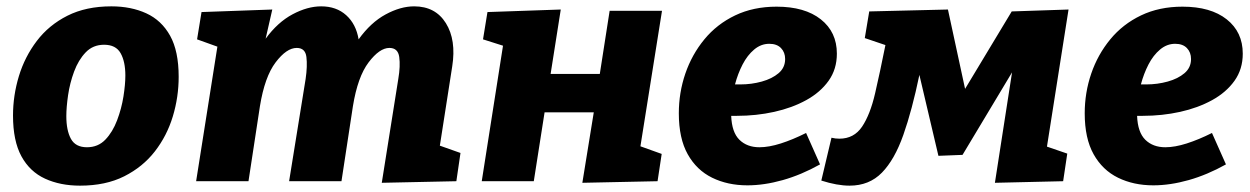

<svg xmlns="http://www.w3.org/2000/svg" viewBox="-20 -571 3939 605"><path d="M331 -551Q393 -551 441 -529Q489 -507 516 -458.5Q543 -410 543 -329Q543 -265 524.5 -204Q506 -143 468 -94Q430 -45 371.5 -15.5Q313 14 232 14Q170 14 122 -8Q74 -30 47.5 -78.5Q21 -127 21 -207Q21 -270 39.5 -331Q58 -392 96 -442Q134 -492 192.5 -521.5Q251 -551 331 -551ZM308 -430Q273 -430 250 -406Q227 -382 213.5 -345.5Q200 -309 194.5 -271Q189 -233 189 -205Q189 -160 203.5 -133.5Q218 -107 254 -107Q289 -107 312 -131Q335 -155 349 -192Q363 -229 369 -267Q375 -305 375 -333Q375 -377 360 -403.5Q345 -430 308 -430Z M1183 5 1235 -322Q1242 -363 1238 -391.5Q1234 -420 1207 -420Q1176 -420 1141.5 -374.5Q1107 -329 1092 -236L1056 0H891L943 -322Q949 -363 945.5 -391.5Q942 -420 915 -420Q883 -420 848.5 -374.5Q814 -329 799 -236L763 0H598L665 -424L601 -447L615 -533L838 -541L817 -449Q855 -501 902 -526Q949 -551 992 -551Q1040 -551 1071 -523Q1102 -495 1110 -447Q1148 -500 1195 -525.5Q1242 -551 1285 -551Q1352 -551 1385 -498Q1418 -445 1405 -362L1366 -112L1431 -89L1418 0Z M1498 0 1565 -427 1502 -447 1516 -533 1747 -541 1715 -338H1870L1901 -537H2066L1998 -110L2065 -86L2052 0L1815 5L1851 -217H1696L1662 0Z M2335 13Q2273 13 2224 -11Q2175 -35 2147 -85Q2119 -135 2119 -214Q2119 -279 2139.5 -339Q2160 -399 2199.5 -447Q2239 -495 2296.5 -522.5Q2354 -550 2427 -550Q2516 -550 2566.5 -510Q2617 -470 2617 -402Q2617 -353 2591 -316.5Q2565 -280 2520.5 -255.5Q2476 -231 2419.5 -218.5Q2363 -206 2302 -206Q2293 -206 2284 -206Q2286 -154 2310 -130.5Q2334 -107 2373 -107Q2403 -107 2440.5 -119Q2478 -131 2520 -152L2564 -53Q2505 -20 2446.5 -3.5Q2388 13 2335 13ZM2404 -433Q2378 -433 2356.5 -415Q2335 -397 2320 -368Q2305 -339 2296 -305Q2303 -305 2313 -305Q2348 -305 2380.5 -314Q2413 -323 2433.5 -340.5Q2454 -358 2454 -385Q2454 -406 2441 -419.5Q2428 -433 2404 -433Z M2568 -2 2600 -137Q2612 -134 2625 -134Q2671 -134 2696.5 -172Q2722 -210 2737.5 -277Q2753 -344 2770 -429L2705 -451L2719 -535L2967 -541L3021 -291L3168 -535L3347 -541L3279 -109L3343 -87L3330 0L3115 5L3169 -343L3013 -83L2937 -80L2877 -335Q2854 -224 2826.5 -146Q2799 -68 2759 -27Q2719 14 2657 14Q2618 14 2568 -2Z M3614 13Q3552 13 3503 -11Q3454 -35 3426 -85Q3398 -135 3398 -214Q3398 -279 3418.5 -339Q3439 -399 3478.5 -447Q3518 -495 3575.5 -522.5Q3633 -550 3706 -550Q3795 -550 3845.5 -510Q3896 -470 3896 -402Q3896 -353 3870 -316.5Q3844 -280 3799.5 -255.5Q3755 -231 3698.5 -218.5Q3642 -206 3581 -206Q3572 -206 3563 -206Q3565 -154 3589 -130.5Q3613 -107 3652 -107Q3682 -107 3719.5 -119Q3757 -131 3799 -152L3843 -53Q3784 -20 3725.5 -3.5Q3667 13 3614 13ZM3683 -433Q3657 -433 3635.5 -415Q3614 -397 3599 -368Q3584 -339 3575 -305Q3582 -305 3592 -305Q3627 -305 3659.5 -314Q3692 -323 3712.5 -340.5Q3733 -358 3733 -385Q3733 -406 3720 -419.5Q3707 -433 3683 -433Z"/></svg>

Font: Bitter ExtraBold
Style: Italic
Weight: 800
Italic angle: -9°
Designer: Sol Matas, and Bitter project Authors
Foundry: Sol Matas
Version: Version 2.001